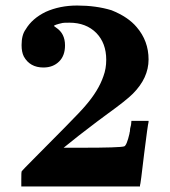

<svg xmlns="http://www.w3.org/2000/svg" viewBox="-20 -674 615 694"><path d="M194 -452Q172 -430 137 -430Q88 -430 66 -470Q58 -486 58 -511Q58 -548 73 -568Q96 -607 145 -631Q196 -654 259 -654Q327 -654 383 -637Q443 -613 474 -576Q517 -526 517 -459Q517 -392 460 -335Q436 -311 368 -262Q344 -245 265 -184L210 -140H274Q414 -140 429 -145Q438 -148 448 -191V-193Q449 -195 449.5 -198.5Q450 -202 450 -205Q450 -209 452 -216Q454 -223 454 -226L455 -237H517V-233Q514 -223 501 -118Q488 -6 486 -4V0H57V-25Q57 -52 58 -54Q60 -58 109 -107Q177 -175 215 -214Q275 -275 288 -291Q336 -346 354 -399Q364 -426 364 -458Q364 -518 328 -555Q291 -592 231 -592Q210 -592 206 -591Q175 -584 175 -580Q177 -578 183 -574Q215 -553 215 -510Q215 -473 194 -452Z"/></svg>

Font: KaTeX_Main
Style: Bold
Weight: 700
Version: Version